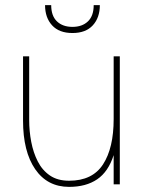

<svg xmlns="http://www.w3.org/2000/svg" viewBox="-20 -720 588 750"><path d="M156 -700H180Q180 -658 202.5 -636.5Q225 -615 263 -615Q301 -615 323.5 -636.5Q346 -658 346 -700H370Q370 -651 342.5 -621Q315 -591 263 -591Q211 -591 183.5 -621Q156 -651 156 -700ZM94 -251Q94 -208 102 -166Q110 -124 127.5 -89.5Q145 -55 175 -34.5Q205 -14 250 -14Q341 -14 382.5 -78Q424 -142 424 -255V-500H448V0H424V-114Q403 -49 359.5 -19.5Q316 10 250 10Q165 10 117.5 -59Q70 -128 70 -249V-500H94Z"/></svg>

Font: Haskoy Thin
Style: Regular
Weight: 100
Designer: Ertekin Erdin
Foundry: Ertekin Erdin
Version: Version 2.000; ttfautohint (v1.8.4.7-5d5b)